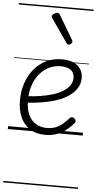

<svg xmlns="http://www.w3.org/2000/svg" viewBox="-76 -927 677 1344"><g transform="rotate(5 263.0 -255.0)"><path d="M266 18Q199 18 154.5 -11.5Q110 -41 88.5 -92Q67 -143 67 -206Q67 -272 86 -329Q105 -386 140.5 -428.5Q176 -471 225 -495Q274 -519 336 -519Q386 -519 419 -503.5Q452 -488 468 -461.5Q484 -435 484 -402Q484 -360 463.5 -328Q443 -296 407.5 -272Q372 -248 325 -232Q278 -216 223.5 -207Q169 -198 111 -195L116 -241Q161 -243 206 -250Q251 -257 291 -269Q331 -281 361.5 -299.5Q392 -318 409.5 -342Q427 -366 427 -396Q427 -433 401.5 -451.5Q376 -470 330 -470Q286 -470 248.5 -451.5Q211 -433 182.5 -398.5Q154 -364 138.5 -317Q123 -270 123 -213Q123 -150 142.5 -109.5Q162 -69 195.5 -50Q229 -31 270 -31Q309 -31 337.5 -43.5Q366 -56 387 -75.5Q408 -95 425 -114Q434 -122 442 -121.5Q450 -121 457 -115Q465 -108 467.5 -100Q470 -92 463 -83Q443 -58 414 -34.5Q385 -11 348 3.5Q311 18 266 18ZM371 -625Q368 -625 364 -627Q360 -629 357 -635L243 -799Q240 -803 238.5 -806Q237 -809 238 -813Q238 -820 244.5 -826Q251 -832 260 -836.5Q269 -841 276 -841Q286 -841 293 -829L394 -659Q396 -655 396.5 -652Q397 -649 397 -647Q397 -639 387.5 -632Q378 -625 371 -625ZM0 365H526V375H0ZM0 -20H526V0H0ZM0 -505H526V-500H0ZM0 -885H526V-875H0Z"/></g></svg>

Font: Playwrite GB J Guides
Style: Italic
Weight: 400
Italic angle: -7.01216°
Designer: Veronika Burian, José Scaglione
Foundry: TypeTogether
Version: Version 1.003